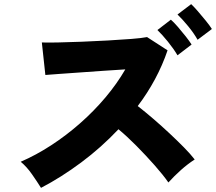

<svg xmlns="http://www.w3.org/2000/svg" viewBox="-20 -899 1043 927"><path d="M178 8Q160 -21 134.5 -57.5Q109 -94 80 -118Q154 -150 227 -197.5Q300 -245 367 -304Q434 -363 489.5 -429Q545 -495 585 -564Q535 -561 477 -557Q419 -553 364 -549Q309 -545 265 -542Q221 -539 199 -537L182 -694Q208 -693 259.5 -694Q311 -695 374 -697.5Q437 -700 500 -703.5Q563 -707 614 -711Q665 -715 690 -720L789 -656Q765 -585 728.5 -517Q692 -449 645 -387Q681 -359 720.5 -325Q760 -291 798 -255.5Q836 -220 868 -187.5Q900 -155 920 -129Q886 -107 854 -78.5Q822 -50 793 -18Q768 -54 726.5 -101Q685 -148 639 -194.5Q593 -241 552 -275Q469 -187 372.5 -115Q276 -43 178 8ZM837 -632Q818 -664 790.5 -698Q763 -732 740 -754L805 -804Q819 -792 838.5 -769.5Q858 -747 876.5 -723.5Q895 -700 905 -684ZM934 -707Q916 -739 888 -773Q860 -807 837 -829L903 -879Q916 -867 935.5 -844.5Q955 -822 974 -798.5Q993 -775 1003 -759Z"/></svg>

Font: Zen Kaku Gothic New Black
Style: Regular
Weight: 900
Designer: Yoshimichi Ohira
Foundry: Positype
Version: Version 1.001